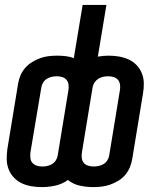

<svg xmlns="http://www.w3.org/2000/svg" viewBox="-20 -755 640 783"><path d="M151 8Q129 8 108 4.5Q87 1 69 -7.5Q51 -16 37 -30.5Q23 -45 15.5 -64Q8 -83 7.5 -104Q7 -125 10 -147L54 -415Q57 -432 64 -448.5Q71 -465 83.5 -479Q96 -493 112 -502.5Q128 -512 144.5 -518Q161 -524 178.5 -526Q196 -528 213 -528Q231 -528 248 -526Q265 -524 281 -518L317 -735H414L379 -524Q390 -526 401 -527Q412 -528 423 -528Q444 -528 465 -524.5Q486 -521 504.5 -512.5Q523 -504 537 -489.5Q551 -475 558.5 -456Q566 -437 566.5 -416Q567 -395 563 -373L519 -105Q516 -88 509 -71.5Q502 -55 490 -41Q478 -27 462 -17.5Q446 -8 429 -2Q412 4 394.5 6Q377 8 360 8Q332 8 305 2Q278 -4 257 -21Q233 -4 205.5 2Q178 8 151 8ZM152 -76Q162 -76 172 -78Q182 -80 191.5 -85.5Q201 -91 207 -100Q213 -109 215 -119L259 -387Q261 -398 259.5 -409.5Q258 -421 251.5 -429Q245 -437 234.5 -440.5Q224 -444 212 -444Q202 -444 192 -442Q182 -440 172.5 -434.5Q163 -429 157 -420Q151 -411 149 -401L104 -133Q103 -122 104 -110.5Q105 -99 112 -91Q119 -83 129.5 -79.5Q140 -76 152 -76ZM361 -76Q371 -76 381.5 -78Q392 -80 401.5 -85.5Q411 -91 417 -100Q423 -109 425 -119L469 -387Q471 -398 469.5 -409.5Q468 -421 461.5 -429Q455 -437 444 -440.5Q433 -444 422 -444Q412 -444 401.5 -442Q391 -440 382 -434.5Q373 -429 366.5 -420Q360 -411 358 -401L314 -133Q312 -122 313.5 -110.5Q315 -99 321.5 -91Q328 -83 339 -79.5Q350 -76 361 -76Z"/></svg>

Font: Iosevka SS04 Md Ex Obl
Style: Regular
Weight: 500
Width: 7
Italic angle: -9°
Monospace: yes
Designer: Belleve Invis
Foundry: Belleve Invis
Version: Version 19.0.0; ttfautohint (v1.8.4)